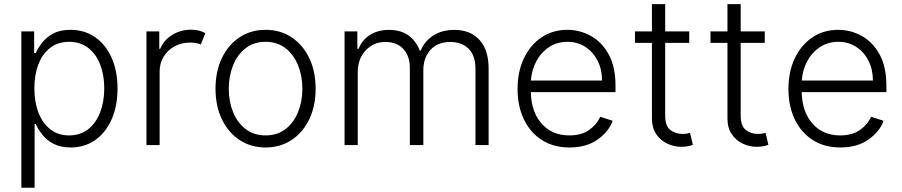

<svg xmlns="http://www.w3.org/2000/svg" viewBox="-20 -696 4327 921"><path d="M82.4 204.5V-545.5H143.8V-441.4H151.6Q162.6 -465.9 182.5 -491.7Q202.4 -517.4 235.3 -535.2Q268.1 -552.9 318.2 -552.9Q385.7 -552.9 436.4 -517.6Q487.2 -482.2 515.4 -418.9Q543.7 -355.5 543.7 -271.3Q543.7 -186.8 515.4 -123.2Q487.2 -59.7 436.6 -24.1Q386 11.4 319.2 11.4Q269.9 11.4 236.5 -6.4Q203.1 -24.1 182.9 -50.2Q162.6 -76.3 151.6 -101.2H146V204.5ZM144.9 -272.4Q144.9 -206.7 164.6 -155.5Q184.3 -104.4 221.6 -75.5Q258.9 -46.5 311.4 -46.5Q365.8 -46.5 403.4 -76.5Q441.1 -106.5 460.6 -157.7Q480.1 -208.8 480.1 -272.4Q480.1 -335.2 460.8 -385.7Q441.4 -436.1 403.9 -465.7Q366.5 -495.4 311.4 -495.4Q258.2 -495.4 221.1 -466.8Q183.9 -438.2 164.4 -388Q144.9 -337.7 144.9 -272.4Z M682.5 0V-545.5H744V-461.6H748.6Q764.9 -502.8 805.6 -528.2Q846.2 -553.6 897.7 -553.6Q918.7 -553.6 935.4 -549Q952.1 -544.4 965.2 -536.9L943.2 -482.6Q922.9 -491.8 893.1 -491.8Q850.5 -491.8 817.3 -473.7Q784.1 -455.6 764.9 -424.2Q745.7 -392.8 745.7 -352.3V0Z M1253.9 11.4Q1183.2 11.4 1129.1 -24.5Q1074.9 -60.4 1044.4 -123.8Q1013.8 -187.1 1013.8 -270.2Q1013.8 -354 1044.4 -417.6Q1074.9 -481.2 1129.1 -517Q1183.2 -552.9 1253.9 -552.9Q1324.6 -552.9 1378.7 -517Q1432.9 -481.2 1463.4 -417.6Q1494 -354 1494 -270.2Q1494 -187.1 1463.4 -123.8Q1432.9 -60.4 1378.7 -24.5Q1324.6 11.4 1253.9 11.4ZM1253.9 -46.5Q1310.7 -46.5 1350 -77.1Q1389.2 -107.6 1409.8 -158.4Q1430.4 -209.2 1430.4 -270.2Q1430.4 -331.3 1409.8 -382.5Q1389.2 -433.6 1350 -464.5Q1310.7 -495.4 1253.9 -495.4Q1197.4 -495.4 1158 -464.5Q1118.6 -433.6 1098 -382.5Q1077.4 -331.3 1077.4 -270.2Q1077.4 -209.2 1098 -158.4Q1118.6 -107.6 1158 -77.1Q1197.4 -46.5 1253.9 -46.5Z M1632.8 0V-545.5H1694.2V-461.6H1699.9Q1716.3 -503.9 1754.4 -528.2Q1792.6 -552.6 1846.2 -552.6Q1902.7 -552.6 1939.1 -526.3Q1975.5 -500 1993.6 -453.5H1998.2Q2016.7 -498.9 2058.4 -525.7Q2100.1 -552.6 2159.8 -552.6Q2235.8 -552.6 2279.8 -504.8Q2323.9 -457 2323.9 -365.4V0H2260.7V-365.4Q2260.7 -430 2227.6 -462.4Q2194.6 -494.7 2140.6 -494.7Q2078.5 -494.7 2044.6 -456.3Q2010.7 -418 2010.7 -359V0H1946V-371.1Q1946 -426.5 1915.1 -460.6Q1884.2 -494.7 1828.1 -494.7Q1771.3 -494.7 1733.7 -453.8Q1696 -413 1696 -349.4V0Z M2711.3 11.4Q2634.9 11.4 2579.2 -24.3Q2523.4 -60 2493.1 -123.4Q2462.7 -186.8 2462.7 -269.5Q2462.7 -352.3 2493.1 -416.2Q2523.4 -480.1 2577.2 -516.5Q2631 -552.9 2701.7 -552.9Q2761 -552.9 2813.7 -524Q2866.5 -495 2899.5 -435.7Q2932.5 -376.4 2932.5 -285.2V-253.9H2526.3Q2528.4 -159.4 2578.1 -103Q2627.8 -46.5 2711.3 -46.5Q2769.5 -46.5 2806.5 -73Q2843.4 -99.4 2859 -136L2919 -116.5Q2900.6 -65 2846.9 -26.8Q2793.3 11.4 2711.3 11.4ZM2526.6 -309.7H2867.9Q2867.9 -362.2 2846.8 -404.3Q2825.6 -446.4 2788.2 -470.9Q2750.7 -495.4 2701.7 -495.4Q2652 -495.4 2613.8 -470.2Q2575.6 -445 2552.9 -402.7Q2530.2 -360.4 2526.6 -309.7Z M3286.2 -545.5V-490.4H3170.8V-142.4Q3170.8 -90.9 3195.8 -72.3Q3220.9 -53.6 3253.2 -53.6Q3265.6 -53.6 3274.5 -55.2Q3283.4 -56.8 3290.1 -58.6L3303.6 -1.4Q3294.7 2.1 3281.1 5.1Q3267.4 8.2 3247.5 8.2Q3212.7 8.2 3180.4 -7.1Q3148.1 -22.4 3127.7 -52.6Q3107.2 -82.7 3107.2 -127.5V-490.4H3025.9V-545.5H3107.2V-676.1H3170.8V-545.5Z M3648.4 -545.5V-490.4H3533V-142.4Q3533 -90.9 3558.1 -72.3Q3583.1 -53.6 3615.4 -53.6Q3627.8 -53.6 3636.7 -55.2Q3645.6 -56.8 3652.3 -58.6L3665.8 -1.4Q3657 2.1 3643.3 5.1Q3629.6 8.2 3609.7 8.2Q3574.9 8.2 3542.6 -7.1Q3510.3 -22.4 3489.9 -52.6Q3469.5 -82.7 3469.5 -127.5V-490.4H3388.1V-545.5H3469.5V-676.1H3533V-545.5Z M4010.7 11.4Q3934.3 11.4 3878.6 -24.3Q3822.8 -60 3792.4 -123.4Q3762.1 -186.8 3762.1 -269.5Q3762.1 -352.3 3792.4 -416.2Q3822.8 -480.1 3876.6 -516.5Q3930.4 -552.9 4001.1 -552.9Q4060.4 -552.9 4113.1 -524Q4165.8 -495 4198.9 -435.7Q4231.9 -376.4 4231.9 -285.2V-253.9H3825.6Q3827.8 -159.4 3877.5 -103Q3927.2 -46.5 4010.7 -46.5Q4068.9 -46.5 4105.8 -73Q4142.8 -99.4 4158.4 -136L4218.4 -116.5Q4199.9 -65 4146.3 -26.8Q4092.7 11.4 4010.7 11.4ZM3826 -309.7H4167.3Q4167.3 -362.2 4146.1 -404.3Q4125 -446.4 4087.5 -470.9Q4050.1 -495.4 4001.1 -495.4Q3951.3 -495.4 3913.2 -470.2Q3875 -445 3852.3 -402.7Q3829.5 -360.4 3826 -309.7Z"/></svg>

Font: Inter UI Light
Style: Regular
Weight: 300
Designer: Rasmus Andersson
Foundry: rsms
Version: 3.2;8d6f07862